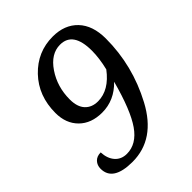

<svg xmlns="http://www.w3.org/2000/svg" viewBox="-206 -842 971 971"><g transform="rotate(-45 279.5 -357.0)"><path d="M395 -342.8Q329.6 -274.9 242.2 -274.9Q164.6 -274.9 118.9 -320.3Q73.2 -365.7 73.2 -440.9Q73.2 -563 150.1 -643.6Q227.1 -724.1 336.9 -724.1Q421.4 -724.1 470.7 -672.4Q520 -620.6 520 -526.9Q520 -334.5 428.2 -162.4Q336.4 9.8 174.8 9.8Q35.2 9.8 35.2 -80.1Q35.2 -105 50.8 -121.6Q66.4 -138.2 94.2 -138.2Q96.2 -92.8 119.9 -65.9Q143.6 -39.1 183.1 -39.1Q252.4 -39.1 302 -110.1Q351.6 -181.2 395 -342.8ZM411.1 -415Q426.8 -480 426.8 -533.2Q426.8 -668.9 334 -668.9Q268.1 -668.9 220.5 -598.6Q172.9 -528.3 172.9 -438Q172.9 -384.8 198.5 -357.4Q224.1 -330.1 267.1 -330.1Q347.2 -330.1 411.1 -415Z"/></g></svg>

Font: Droid Serif
Style: Italic
Weight: 400
Italic angle: -12°
Designer: Monotype Design team
Foundry: Monotype Imaging Inc.
Version: Version 1.03